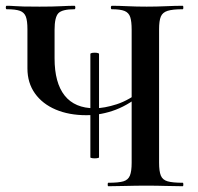

<svg xmlns="http://www.w3.org/2000/svg" viewBox="-20 -645 685 665"><path d="M436 -542Q436 -571 431 -586Q426 -601 411.5 -607Q397 -613 367 -613Q364 -613 364 -619Q364 -625 368 -625Q391 -625 422 -623.5Q453 -622 488 -622Q523 -622 555 -623.5Q587 -625 613 -625Q615 -625 615 -619Q615 -613 613 -613Q578 -613 560.5 -607.5Q543 -602 537 -587.5Q531 -573 531 -544V-81Q531 -52 537 -37Q543 -22 560.5 -17Q578 -12 613 -12Q615 -12 615 -6Q615 0 613 0Q587 0 555 -1Q523 -2 488 -2Q449 -2 415.5 -1Q382 0 355 0Q353 0 353 -6Q353 -12 355 -12Q391 -12 407.5 -17Q424 -22 430 -37Q436 -52 436 -81ZM483 -329Q431 -284 381 -265Q331 -246 279 -246Q219 -246 173 -265.5Q127 -285 101 -321.5Q75 -358 75 -408V-544Q75 -573 69.5 -587.5Q64 -602 49 -607.5Q34 -613 3 -613Q0 -613 0 -619Q0 -625 3 -625Q17 -625 29 -624Q41 -623 60.5 -622.5Q80 -622 117 -622Q164 -622 191.5 -623.5Q219 -625 238 -625Q241 -625 241 -619Q241 -613 238 -613Q195 -613 182 -599Q169 -585 169 -542V-443Q169 -358 204 -314Q239 -270 308 -270Q341 -270 384.5 -284Q428 -298 475 -336ZM293 -100V-458Q293 -461 300.5 -462Q308 -463 315.5 -462Q323 -461 323 -458V-100Q323 -98 315.5 -97Q308 -96 300.5 -97Q293 -98 293 -100Z"/></svg>

Font: Cormorant SemiBold
Style: Regular
Weight: 600
Designer: Christian Thalmann (Catharsis Fonts)
Foundry: Catharsis Fonts
Version: Version 4.000